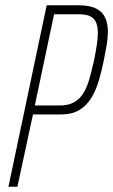

<svg xmlns="http://www.w3.org/2000/svg" viewBox="-20 -708 429 728"><path d="M12 0 157 -688H278Q321 -688 345.5 -675Q370 -662 379.5 -639.5Q389 -617 389 -589Q389 -564 384.5 -537.5Q380 -511 374 -481Q366 -441 355 -403.5Q344 -366 326.5 -337Q309 -308 281 -291Q253 -274 210 -274H105L46 0ZM112 -308H206Q239 -308 260.5 -320Q282 -332 296 -354.5Q310 -377 319 -409Q328 -441 337 -481Q343 -511 347 -537Q351 -563 351 -583Q351 -607 344.5 -622.5Q338 -638 322.5 -646Q307 -654 279 -654H185Z"/></svg>

Font: Saira ExtraCondensed Thin
Style: Italic
Weight: 250
Width: 2
Italic angle: -12°
Designer: Hector Gatti with collaboration of the Omnibus-Type team
Foundry: Omnibus-Type
Version: Version 1.101